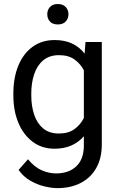

<svg xmlns="http://www.w3.org/2000/svg" viewBox="-20 -740 602 968"><path d="M47.4 -258.3V-268.6Q47.4 -349.1 72.8 -409.9Q98.1 -470.7 144.8 -504.4Q191.4 -538.1 255.9 -538.1Q306.2 -538.1 343.5 -520.5Q380.9 -502.9 406.7 -469.7L411.1 -528.3H493.2V-11.2Q493.2 58.6 464.8 107.9Q436.5 157.2 386 182.9Q335.4 208.5 269.5 208.5Q242.2 208.5 205.3 200Q168.5 191.4 133.1 171.1Q97.7 150.9 73.7 116.7L121.1 63Q154.3 103 190.7 118.7Q227.1 134.3 262.7 134.3Q326.7 134.3 364.7 98.4Q402.8 62.5 402.8 -6.8V-53.2Q377 -22.9 340.1 -6.6Q303.2 9.8 254.9 9.8Q191.4 9.8 144.8 -25.1Q98.1 -60.1 72.8 -120.6Q47.4 -181.2 47.4 -258.3ZM137.7 -268.6V-258.3Q137.7 -206.1 152.1 -162.4Q166.5 -118.7 197.3 -92.8Q228 -66.9 276.9 -66.9Q325.2 -66.9 355.2 -88.9Q385.3 -110.8 402.8 -145V-385.7Q385.7 -418.5 355.5 -440.2Q325.2 -461.9 277.8 -461.9Q228.5 -461.9 197.5 -435.5Q166.5 -409.2 152.1 -365.2Q137.7 -321.3 137.7 -268.6ZM218.3 -668Q218.3 -689.5 231.7 -704.6Q245.1 -719.7 271.5 -719.7Q297.4 -719.7 311.3 -704.6Q325.2 -689.5 325.2 -668Q325.2 -646.5 311.3 -631.6Q297.4 -616.7 271.5 -616.7Q245.1 -616.7 231.7 -631.6Q218.3 -646.5 218.3 -668Z"/></svg>

Font: Vazirmatn RD FD
Style: Regular
Weight: 400
Designer: Saber Rastikerdar
Foundry: Saber Rastikerdar
Version: Version 33.003